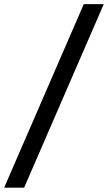

<svg xmlns="http://www.w3.org/2000/svg" viewBox="-63 -781 513 911"><path d="M429.3 -761.4H334.5L-43.3 109.4H51.5Z"/></svg>

Font: Margiela Sans Medium
Style: Italic
Weight: 500
Italic angle: -9.39999°
Designer: Stefan Endress, Andreas Faust
Version: Version 1.100;FEAKit 1.0